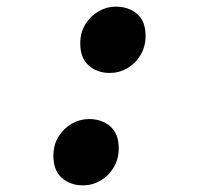

<svg xmlns="http://www.w3.org/2000/svg" viewBox="-20 -546 600 579"><path d="M230 13Q192 13 166.5 -9.5Q141 -32 141 -76Q141 -109 156.5 -134Q172 -159 196.5 -173Q221 -187 248 -187Q287 -187 312.5 -165Q338 -143 338 -99Q338 -66 322.5 -40.5Q307 -15 282.5 -1Q258 13 230 13ZM311 -326Q273 -326 247.5 -348.5Q222 -371 222 -415Q222 -448 237.5 -473Q253 -498 277.5 -512Q302 -526 329 -526Q368 -526 393.5 -504Q419 -482 419 -438Q419 -405 403.5 -379.5Q388 -354 363.5 -340Q339 -326 311 -326Z"/></svg>

Font: Ubuntu Sans Mono
Style: Bold Italic
Weight: 700
Italic angle: -13.5°
Monospace: yes
Designer: Dalton Maag Ltd
Foundry: Dalton Maag Ltd
Version: Version 1.006